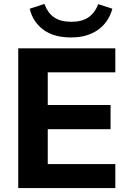

<svg xmlns="http://www.w3.org/2000/svg" viewBox="-20 -949 639 969"><path d="M72 0V-705H562V-584H221V-419H538V-297H221V-121H562V0ZM339 -760Q250 -760 197.5 -800Q145 -840 130 -905L204 -929Q222 -882 254.5 -860.5Q287 -839 340 -839Q393 -839 425.5 -861Q458 -883 476 -928L547 -905Q528 -836 474 -798Q420 -760 339 -760Z"/></svg>

Font: Mulish ExtraBold
Style: Regular
Weight: 800
Designer: Vernon Adams
Foundry: Vernon Adams
Version: Version 3.603; ttfautohint (v1.8.3)